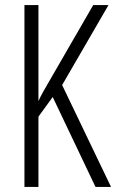

<svg xmlns="http://www.w3.org/2000/svg" viewBox="-20 -734 456 754"><path d="M416 0 224 -400 406 -714H346L186 -437C158 -389 139 -356 131 -337V-714H76V0H131V-276L187 -353L355 0Z"/></svg>

Font: Noto Sans Devanagari ExtraCondensed Light
Style: Regular
Weight: 300
Width: 2
Designer: Jelle Bosma - Monotype Design Team
Foundry: Monotype Imaging Inc.
Version: Version 2.004